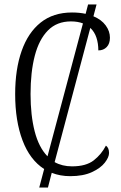

<svg xmlns="http://www.w3.org/2000/svg" viewBox="-20 -780 541 861"><path d="M156 61 178 -22Q114 -63 81 -150.5Q48 -238 48 -358Q48 -469 77 -551.5Q106 -634 162.5 -679Q219 -724 303 -724Q336 -724 364 -718L375 -760H413L399 -707Q435 -692 454 -666Q473 -640 473 -611Q473 -584 458.5 -569Q444 -554 421 -554Q421 -585 412.5 -611Q404 -637 385 -655L225 -53Q259 -34 303 -34Q366 -34 400.5 -61Q435 -88 455 -127Q469 -117 469 -94Q469 -75 450 -50.5Q431 -26 392 -8Q353 10 295 10Q250 10 212 -5L195 61ZM117 -358Q117 -263 135.5 -191Q154 -119 193 -79L352 -675Q329 -684 298 -684Q235 -684 195 -643.5Q155 -603 136 -530Q117 -457 117 -358Z"/></svg>

Font: Noto Serif Condensed Light
Style: Regular
Weight: 300
Width: 3
Designer: Monotype Design Team
Foundry: Monotype Imaging Inc.
Version: Version 2.013